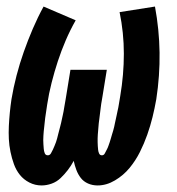

<svg xmlns="http://www.w3.org/2000/svg" viewBox="-20 -558 540 586"><path d="M107 8Q87 8 69.5 -1Q52 -10 40.5 -24.5Q29 -39 22.5 -57Q16 -75 12 -94.5Q8 -114 7 -133.5Q6 -153 7 -173.5Q8 -194 10 -214.5Q12 -235 15 -255Q21 -291 30.5 -327.5Q40 -364 52.5 -399.5Q65 -435 80 -470Q95 -505 113 -538L211 -496Q194 -466 180.5 -434.5Q167 -403 156.5 -371Q146 -339 137.5 -305.5Q129 -272 124 -239Q123 -232 122 -225.5Q121 -219 120 -212Q119 -205 118 -198.5Q117 -192 116.5 -185Q116 -178 115 -171Q114 -164 113.5 -157.5Q113 -151 112.5 -144Q112 -137 112 -130.5Q112 -124 112.5 -117.5Q113 -111 113.5 -104Q114 -97 116.5 -90.5Q119 -84 126 -84Q132 -84 135.5 -90Q139 -96 141.5 -101.5Q144 -107 146.5 -113Q149 -119 151 -124.5Q153 -130 154.5 -136Q156 -142 157.5 -148Q159 -154 160.5 -159.5Q162 -165 163.5 -171Q165 -177 166.5 -183Q168 -189 169 -194.5Q170 -200 171.5 -206Q173 -212 174 -218Q175 -224 176 -230Q177 -236 178 -241.5Q179 -247 180 -253Q181 -259 182 -265L195 -345H306L293 -265Q292 -259 291 -253Q290 -247 289 -241.5Q288 -236 287.5 -230Q287 -224 286 -218Q285 -212 284.5 -206Q284 -200 283 -194Q282 -188 281.5 -182.5Q281 -177 280.5 -171Q280 -165 279.5 -159Q279 -153 278.5 -147Q278 -141 278 -135.5Q278 -130 278 -124Q278 -118 278.5 -112Q279 -106 279.5 -100.5Q280 -95 282.5 -89.5Q285 -84 291 -84Q297 -84 300 -90Q303 -96 306 -101.5Q309 -107 311 -113Q313 -119 315 -124.5Q317 -130 318.5 -136Q320 -142 322 -148Q324 -154 325.5 -159.5Q327 -165 328.5 -171Q330 -177 331 -183Q332 -189 333.5 -194.5Q335 -200 336 -206Q337 -212 338.5 -218Q340 -224 341 -229.5Q342 -235 343 -241Q344 -247 345 -253Q346 -259 347 -265Q358 -330 358 -394Q358 -458 345 -521L453 -538Q466 -468 467 -397.5Q468 -327 457 -255Q452 -227 445.5 -200.5Q439 -174 429.5 -147Q420 -120 407 -94Q394 -68 375.5 -45.5Q357 -23 331 -7.5Q305 8 278 8Q262 8 248.5 2Q235 -4 226.5 -15Q218 -26 213 -39.5Q208 -53 205 -67Q197 -52 187 -39Q177 -26 165 -14.5Q153 -3 137.5 2.5Q122 8 107 8Z"/></svg>

Font: Iosevka Curly Slab HvObl
Style: Regular
Weight: 900
Italic angle: -9°
Monospace: yes
Designer: Belleve Invis
Foundry: Belleve Invis
Version: Version 11.1.0; ttfautohint (v1.8.3)